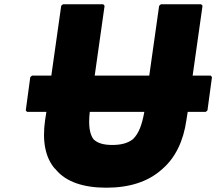

<svg xmlns="http://www.w3.org/2000/svg" viewBox="-20 -852 1007 894"><path d="M854 -331H938L946 -338L967 -493L961 -500H877L923 -825L917 -832H729L721 -825L675 -500H421L467 -825L461 -832H273L265 -825L219 -500H129L121 -493L100 -338L106 -331H196L190 -293C176 -194 191 -119 235 -67H236L242 -60C288 -6 367 22 475 22C583 22 668 -6 730 -60L738 -67C796 -118 834 -194 848 -293ZM398 -331H652C641 -270 626 -230 599 -204C575 -185 543 -177 503 -177C463 -177 434 -185 415 -204C397 -229 391 -268 398 -331Z"/></svg>

Font: Hussar Woodtype
Style: BlkObl
Weight: 900
Foundry: Cannot Into Space Fonts
Version: Version 1.07